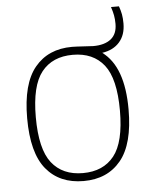

<svg xmlns="http://www.w3.org/2000/svg" viewBox="-51 -741 632 794"><g transform="rotate(-5 264.5 -344.5)"><path d="M475 -270Q475 -126.5 419.2 -58.8Q363.5 9 264.5 9Q165 9 109.5 -58.2Q54 -125.5 54 -270Q54 -413 109.8 -480.5Q165.5 -548 264.5 -548Q278 -548 318 -545.5Q344 -543.5 352.5 -543.5Q399.5 -543.5 425.8 -564.2Q452 -585 452 -627Q452 -646.5 449 -662.5Q446 -678.5 439.5 -698H472.5Q479 -680 482 -663.8Q485 -647.5 485 -626Q485 -578.5 459.2 -549Q433.5 -519.5 387 -512.5Q431.5 -479.5 453.2 -419.2Q475 -359 475 -270ZM439 -268.5Q439 -401 394 -458Q349 -515 264.5 -515Q180 -515 135 -458.5Q90 -402 90 -271.5Q90 -138.5 135 -81.2Q180 -24 264.5 -24Q349 -24 394 -80.8Q439 -137.5 439 -268.5Z"/></g></svg>

Font: Encode Sans Thin
Style: Regular
Weight: 250
Designer: Multiple Designers
Foundry: Impallari Type
Version: Version 2.000